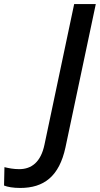

<svg xmlns="http://www.w3.org/2000/svg" viewBox="-178 -734 494 950"><path d="M-78 196C39 196 115 139 146 -5L296 -714H189L42 -18C24 68 -22 103 -83 103C-111 103 -136 98 -156 93L-158 184C-141 191 -113 196 -78 196Z"/></svg>

Font: Noto Sans Medium
Style: Italic
Weight: 500
Italic angle: -12°
Designer: Monotype Design Team
Foundry: Monotype Imaging Inc.
Version: Version 2.013